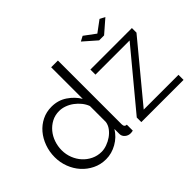

<svg xmlns="http://www.w3.org/2000/svg" viewBox="-127 -1043 1367 1367"><g transform="rotate(-45 556.5 -360.0)"><path d="M792 -730 877 -667 962 -730 1001 -710 902 -624H852L754 -710ZM653 -46 1005 -470H661V-521H1079V-475L728 -51H1078V0H653ZM289 10Q235 10 189 -12.5Q143 -35 110 -72Q77 -109 58.5 -157.5Q40 -206 40 -259Q40 -314 58 -363.5Q76 -413 107.5 -450Q139 -487 182.5 -508.5Q226 -530 278 -530Q344 -530 395 -495.5Q446 -461 475 -412V-730H543V-88Q543 -60 567 -60V0Q552 3 543 3Q519 3 501 -12.5Q483 -28 483 -50V-101Q452 -50 399 -20Q346 10 289 10ZM304 -50Q329 -50 357.5 -60Q386 -70 411 -87.5Q436 -105 453.5 -128.5Q471 -152 475 -179V-340Q465 -367 446 -390.5Q427 -414 402.5 -432Q378 -450 350 -460Q322 -470 295 -470Q253 -470 219 -452Q185 -434 160.5 -404.5Q136 -375 123 -337Q110 -299 110 -259Q110 -217 125 -179Q140 -141 166 -112.5Q192 -84 227.5 -67Q263 -50 304 -50Z"/></g></svg>

Font: PTCRaleway
Style: Regular
Weight: 400
Designer: Matt McInerney, Pablo Impallari, Rodrigo Fuenzalida
Foundry: Matt McInerney, Pablo Impallari, Rodrigo Fuenzalida
Version: Version 3.000g; ttfautohint (v1.5) -l 8 -r 28 -G 28 -x 14 -D